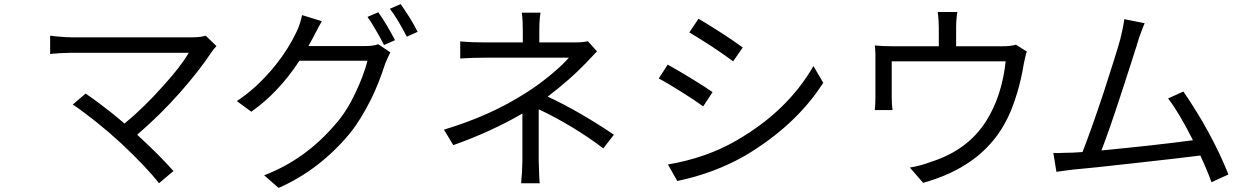

<svg xmlns="http://www.w3.org/2000/svg" viewBox="-20 -860 6047 942"><path d="M989 -685 1042 -634Q1026 -617 1017 -603Q958 -514 865 -408Q765 -295 653 -199Q760 -101 831 -21L760 39Q700 -39 572 -159Q518 -209 452 -262Q376 -322 337 -347L400 -401Q436 -377 484 -340Q530 -306 591 -254Q685 -331 782 -440Q868 -535 906 -601H327Q311 -601 269 -599Q265 -598 256.5 -597.5Q248 -597 244 -597Q241 -596 235 -596Q229 -596 226 -595V-685Q255 -681 274 -680Q303 -677 327 -677H925Q965 -677 989 -685Z M1493 -634H1771Q1812 -634 1836 -643L1895 -603Q1890 -594 1882 -576L1870 -548Q1840 -455 1803 -378Q1751 -273 1696 -205Q1547 -26 1347 62L1276 0Q1478 -77 1626 -251Q1682 -314 1725 -407Q1764 -489 1783 -562H1449Q1347 -406 1213 -312L1142 -364Q1245 -432 1333 -542Q1396 -621 1436 -706Q1445 -725 1451 -744Q1460 -774 1462 -786L1559 -756Q1557 -753 1550 -740Q1543 -727 1538 -718L1534 -709L1529 -701Q1527 -697 1524.5 -692.5Q1522 -688 1522 -687L1508 -661ZM1783 -777 1836 -800Q1878 -740 1918 -663L1864 -639Q1851 -666 1826 -709Q1799 -756 1783 -777ZM1893 -817 1946 -840Q1963 -815 1991 -772Q2007 -746 2029 -704L1976 -680Q1930 -769 1893 -817Z M2992 -199 2940 -132Q2795 -242 2623 -324V-71Q2623 -59 2625 -15L2626 14L2627 27L2628 39H2537Q2537 32 2538.5 14Q2540 -4 2541 -14Q2543 -56 2543 -71V-303Q2386 -212 2204 -148L2158 -224Q2386 -292 2563 -406Q2633 -451 2688 -498Q2742 -543 2771 -577H2360Q2322 -577 2297 -576Q2260 -574 2238 -573V-657Q2255 -655 2298 -653Q2317 -652 2359 -652H2545V-709Q2545 -741 2544 -756Q2542 -786 2540 -798H2632Q2626 -765 2626 -709V-652H2801Q2844 -652 2864 -658L2909 -608L2852 -548Q2776 -469 2667 -386Q2822 -314 2992 -199Z M3522 -697Q3579 -660 3624 -627L3577 -559Q3536 -590 3474 -631Q3408 -674 3362 -701L3407 -768Q3436 -752 3522 -697ZM3592 -170Q3844 -315 3971 -536L4019 -454Q3886 -245 3635 -96Q3485 -10 3303 28L3257 -53Q3445 -85 3592 -170ZM3372 -475Q3450 -427 3476 -408L3430 -338Q3382 -373 3325 -408Q3254 -453 3212 -475L3256 -543Q3296 -521 3372 -475Z M4964 -641 5018 -607Q5017 -605 5015.5 -600Q5014 -595 5012.5 -589.5Q5011 -584 5010 -579Q5005 -555 5003 -547Q4991 -472 4970 -403Q4943 -311 4905 -246Q4787 -40 4509 37L4444 -38Q4495 -46 4548 -66Q4728 -123 4819 -267Q4896 -390 4914 -559H4355V-380Q4355 -359 4356 -349Q4358 -330 4359 -320H4272Q4275 -347 4275 -384V-598Q4274 -624 4272 -637Q4307 -633 4365 -633H4586V-726Q4586 -758 4581 -801H4677Q4671 -764 4671 -726V-633H4895Q4942 -633 4964 -641Z M6007 -4 5924 34Q5899 -34 5869 -97Q5776 -85 5550 -60Q5328 -35 5246 -28Q5219 -25 5206 -23L5185 -20L5163 -17L5148 -110Q5168 -108 5195 -110Q5222 -110 5241 -111Q5260 -112 5291 -114Q5330 -212 5395 -407Q5457 -597 5477 -670Q5492 -731 5496 -766L5596 -746L5588 -727Q5581 -707 5580 -706Q5570 -682 5562 -653L5559 -644L5556 -633L5548 -609Q5547 -606 5529 -549Q5495 -443 5481 -401Q5423 -223 5384 -122Q5647 -147 5833 -172Q5766 -305 5711 -377L5786 -411Q5926 -207 6007 -4Z"/></svg>

Font: Source Han Sans Regular
Style: Regular
Weight: 400
Designer: Ryoko NISHIZUKA  (kana & ideographs); Paul D. Hunt (Latin, Greek & Cyrillic); Wenlong ZHANG  (bopomofo); Sandoll Communi
Foundry: Adobe Systems Incorporated
Version: Version 1.00 January 18, 2024, initial release